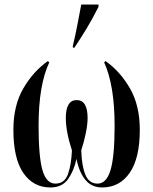

<svg xmlns="http://www.w3.org/2000/svg" viewBox="-20 -816 676 846"><path d="M202 10Q254 10 280 -27Q306 -64 317 -116Q328 -59 355.5 -24.5Q383 10 430 10Q507 10 551.5 -54.5Q596 -119 596 -244Q596 -351 553 -426Q510 -501 445 -547L439 -541Q485 -440 485 -262Q485 -126 467 -66.5Q449 -7 410 -7Q372 -7 356 -46.5Q340 -86 338 -154Q350 -190 358 -229Q366 -268 366 -296Q366 -375 318 -375Q270 -375 270 -296Q270 -236 297 -153Q294 -88 279 -47.5Q264 -7 224 -7Q184 -7 167 -66.5Q150 -126 150 -262Q150 -441 197 -541L191 -547Q126 -501 82.5 -426Q39 -351 39 -244Q39 -117 83 -53.5Q127 10 202 10ZM301 -606H308Q339 -653 363.5 -693.5Q388 -734 414 -786V-796H338Q329 -750 320.5 -704.5Q312 -659 301 -614Z"/></svg>

Font: Noto Serif Display Condensed Semi
Style: Regular
Weight: 600
Width: 3
Designer: Monotype Design Team
Foundry: Monotype Imaging Inc.
Version: Version 1.900